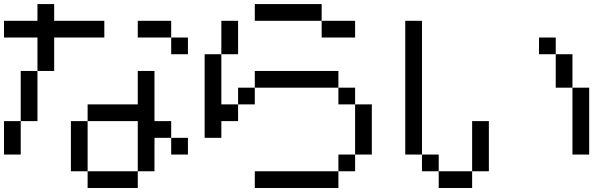

<svg xmlns="http://www.w3.org/2000/svg" viewBox="-20 -937 3040 957"><path d="M0 -166.7V-333.3H83.3V-166.7ZM0 -750V-833.3H166.7V-916.7H250V-833.3H500V-750H250V-583.3H166.7V-750ZM750 -83.3H666.7V-333.3H416.7V-416.7H666.7V-583.3H750V-333.3H833.3V-250H750ZM166.7 -333.3H83.3V-583.3H166.7ZM916.7 -166.7H833.3V-250H916.7ZM916.7 -750V-666.7H833.3V-750ZM333.3 -83.3V-333.3H416.7V-83.3ZM666.7 -83.3V0H416.7V-83.3ZM666.7 -750V-833.3H833.3V-750Z M1000 -250V-666.7H1083.3V-416.7H1166.7V-333.3H1083.3V-250ZM1750 -166.7V-83.3H1666.7V-166.7ZM1750 -416.7H1666.7V-500H1750ZM1750 -833.3V-750H1583.3V-833.3ZM1166.7 -416.7V-500H1250V-416.7ZM1166.7 -666.7H1083.3V-833.3H1166.7ZM1666.7 -83.3V0H1250V-83.3ZM1666.7 -583.3V-500H1250V-583.3ZM1250 -916.7H1583.3V-833.3H1250ZM1833.3 -166.7H1750V-416.7H1833.3Z M2000 -166.7V-833.3H2083.3V-166.7ZM2666.7 -666.7V-750H2750V-666.7ZM2083.3 -166.7H2166.7V-83.3H2083.3ZM2750 -500V-666.7H2833.3V-500ZM2166.7 -83.3H2333.3V0H2166.7ZM2833.3 -166.7V-500H2916.7V-166.7ZM2333.3 -83.3V-333.3H2416.7V-83.3Z"/></svg>

Font: Galmuri11 Regular
Style: Regular
Weight: 400
Designer: Minseo Lee (Quiple)
Version: Version 2.356;hotconv 1.1.0;makeotfexe 2.6.0 DEVELOPMENT